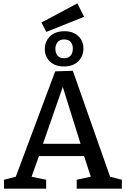

<svg xmlns="http://www.w3.org/2000/svg" viewBox="-20 -1124 750 1144"><path d="M255 -53V0H4V-53L74 -71L309 -699L414 -702L636 -71L706 -53V0H437V-53L521 -71L481 -194H212L168 -71ZM236 -267H460L354 -606ZM256 -934 227 -990 441 -1104 481 -1024ZM361 -728Q309 -728 278 -757Q247 -786 247 -832Q247 -878 278.5 -908Q310 -938 364 -938Q415 -938 446 -909.5Q477 -881 477 -835Q477 -789 446 -758.5Q415 -728 361 -728ZM361 -777Q388 -777 401 -793Q414 -809 414 -834Q414 -859 401 -874Q388 -889 362 -889Q336 -889 323 -873Q310 -857 310 -833Q310 -808 323 -792.5Q336 -777 361 -777Z"/></svg>

Font: Bitter Medium
Style: Regular
Weight: 500
Designer: Sol Matas, and Bitter project Authors
Foundry: Sol Matas
Version: Version 2.001